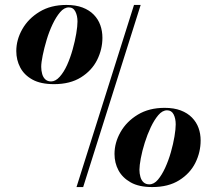

<svg xmlns="http://www.w3.org/2000/svg" viewBox="-20 -743 879 778"><path d="M597 15Q543 15 509.5 -4Q476 -23 460 -53Q444 -83 444 -119Q444 -165 468.5 -208Q493 -251 538.5 -278.5Q584 -306 647 -306Q685 -306 712.5 -295.5Q740 -285 758 -266.5Q776 -248 784.5 -224.5Q793 -201 793 -174Q793 -126 771.5 -83Q750 -40 706 -12.5Q662 15 597 15ZM585 4Q604 4 620 -15Q636 -34 649.5 -63.5Q663 -93 672.5 -126.5Q682 -160 687 -190Q692 -220 692 -239Q692 -263 683.5 -279.5Q675 -296 657 -296Q638 -296 621.5 -276.5Q605 -257 591 -227.5Q577 -198 566.5 -164.5Q556 -131 550.5 -101.5Q545 -72 545 -55Q545 -40 549 -26Q553 -12 562 -4Q571 4 585 4ZM199 -402Q145 -402 111.5 -420.5Q78 -439 62 -469.5Q46 -500 46 -536Q46 -582 70.5 -625Q95 -668 140.5 -695.5Q186 -723 249 -723Q287 -723 314.5 -712.5Q342 -702 360 -683.5Q378 -665 386.5 -641Q395 -617 395 -590Q395 -543 373.5 -500Q352 -457 308 -429.5Q264 -402 199 -402ZM187 -413Q205 -413 222 -432Q239 -451 252 -480Q265 -509 274.5 -543Q284 -577 289 -607Q294 -637 294 -656Q294 -679 285.5 -696Q277 -713 259 -713Q240 -713 223.5 -693.5Q207 -674 193 -644.5Q179 -615 169 -581.5Q159 -548 153 -518.5Q147 -489 147 -472Q147 -457 151 -443Q155 -429 164 -421Q173 -413 187 -413ZM290 15 523 -723H550L317 15Z"/></svg>

Font: Kalnia Thin SemiBold
Style: Regular
Weight: 600
Version: Version 1.105